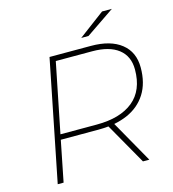

<svg xmlns="http://www.w3.org/2000/svg" viewBox="-125 -973 968 1075"><g transform="rotate(-15 359.0 -435.0)"><path d="M76 0 216 -700H456Q569 -700 631.5 -650.5Q694 -601 694 -511Q694 -421 655 -359.5Q616 -298 545 -267Q510 -252 469 -244L607 0H570L434 -239Q406 -236 375 -236H157L110 0ZM163 -266H374Q510 -266 585 -327Q660 -388 660 -509Q660 -586 607 -627.5Q554 -669 455 -669H244ZM415 -757 566 -870H623L457 -757Z"/></g></svg>

Font: Montserrat Thin ExtraLight
Style: Italic
Weight: 250
Italic angle: -11.3°
Version: Version 9.000